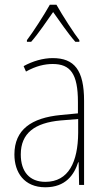

<svg xmlns="http://www.w3.org/2000/svg" viewBox="-20 -783 450 813"><path d="M219 -763H191C167 -720 120 -647 94 -613V-606H112C142 -640 179 -695 205 -732C233 -693 268 -641 299 -606H316V-613C296 -638 244 -718 219 -763ZM203 -537C162 -537 118 -524 80 -503L90 -480C133 -504 170 -512 203 -512C278 -512 310 -471 310 -351V-303L237 -296C113 -284 41 -234 41 -129C41 -53 82 10 172 10C258 10 294 -43 311 -96H313L315 0H336V-356C336 -486 295 -537 203 -537ZM237 -273 311 -279V-220C310 -98 271 -13 172 -13C106 -13 68 -55 68 -129C68 -219 127 -263 237 -273Z"/></svg>

Font: Noto Sans Lao UI Cond Thin
Style: Regular
Weight: 100
Width: 3
Designer: Monotype Design Team
Foundry: Monotype Imaging Inc.
Version: Version 2.000